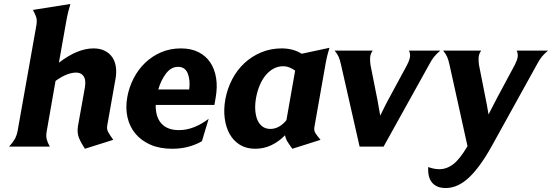

<svg xmlns="http://www.w3.org/2000/svg" viewBox="-20 -739 2783 968"><path d="M216 -80Q211 -54 215.5 -37Q220 -20 231 0H26Q44 -20 54 -37Q64 -54 69 -80L163 -609Q168 -636 162.5 -652.5Q157 -669 146 -689L335 -719Q329 -699 324.5 -681.5Q320 -664 315 -637L277 -423Q327 -461 370 -478Q413 -495 451 -495Q484 -495 508 -483Q532 -471 546 -450.5Q560 -430 564 -402.5Q568 -375 563 -345L521 -108Q517 -88 525.5 -73Q534 -58 551 -34L408 11Q387 -21 377.5 -45.5Q368 -70 373 -103L408 -298Q410 -311 410 -324.5Q410 -338 405 -348.5Q400 -359 390 -366Q380 -373 362 -373Q343 -373 317.5 -363.5Q292 -354 260 -331Z M765 -210Q764 -149 794 -116Q824 -83 882 -83Q922 -83 960 -98.5Q998 -114 1032 -140L998 -27Q967 -9 929.5 1Q892 11 848 11Q785 11 738.5 -9.5Q692 -30 662.5 -65.5Q633 -101 622.5 -148.5Q612 -196 622 -251Q631 -300 654 -344.5Q677 -389 712 -422.5Q747 -456 792.5 -475.5Q838 -495 892 -495Q943 -495 980 -476.5Q1017 -458 1039.5 -425Q1062 -392 1069.5 -346Q1077 -300 1067 -245L1061 -210ZM934 -288Q940 -336 926.5 -369Q913 -402 878 -402Q843 -402 817.5 -369Q792 -336 778 -288Z M1565 -98Q1562 -81 1570.5 -67.5Q1579 -54 1596 -34L1454 11Q1439 -9 1429.5 -24.5Q1420 -40 1417 -57Q1386 -25 1348 -7Q1310 11 1267 11Q1222 11 1189.5 -9Q1157 -29 1138 -63Q1119 -97 1113 -142Q1107 -187 1116 -238Q1126 -292 1150.5 -339Q1175 -386 1212 -420.5Q1249 -455 1297 -475Q1345 -495 1400 -495Q1458 -495 1501 -468L1641 -498Q1635 -478 1630.5 -460.5Q1626 -443 1621 -415ZM1343 -89Q1366 -89 1386.5 -100.5Q1407 -112 1424 -133L1468 -383Q1454 -393 1439 -399Q1424 -405 1407 -405Q1381 -405 1358.5 -392.5Q1336 -380 1318.5 -358.5Q1301 -337 1289 -308Q1277 -279 1271 -246Q1265 -213 1267 -184Q1269 -155 1278 -134Q1287 -113 1303.5 -101Q1320 -89 1343 -89Z M2032 -411Q2043 -432 2046.5 -449Q2050 -466 2042 -484H2200Q2180 -467 2168 -452Q2156 -437 2144 -414L1914 0H1793L1699 -414Q1694 -437 1687.5 -452Q1681 -467 1667 -484H1859Q1847 -467 1846 -448.5Q1845 -430 1848 -411L1880 -250Q1885 -227 1888.5 -203.5Q1892 -180 1897 -156Q1909 -180 1920.5 -203.5Q1932 -227 1945 -250Z M2575 -411Q2586 -432 2589.5 -449Q2593 -466 2585 -484H2743Q2723 -467 2711 -452Q2699 -437 2687 -414L2459 -2Q2400 104 2344 156.5Q2288 209 2227 209Q2183 209 2159.5 183Q2136 157 2139 103Q2167 114 2195 114Q2232 114 2265 89Q2298 64 2337 -2L2246 -414Q2241 -437 2234.5 -452Q2228 -467 2214 -484H2406Q2394 -467 2393 -448.5Q2392 -430 2395 -411L2427 -249Q2432 -227 2435.5 -205.5Q2439 -184 2443 -162L2488 -249Z"/></svg>

Font: LT Museum
Style: Bold Italic
Weight: 700
Designer: Daniel Lyons
Foundry: LyonsType
Version: Version 1.011